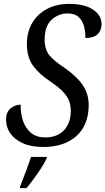

<svg xmlns="http://www.w3.org/2000/svg" viewBox="-20 -744 541 985"><path d="M202 10Q139 10 96.5 -9.5Q54 -29 32.5 -60.5Q11 -92 11 -130Q11 -169 34.5 -188Q58 -207 86 -207Q85 -162 98 -124Q111 -86 139 -62.5Q167 -39 212 -39Q273 -39 308 -75.5Q343 -112 343 -175Q343 -203 334.5 -226Q326 -249 303.5 -273Q281 -297 237 -327Q183 -362 150.5 -405.5Q118 -449 118 -519Q118 -579 144.5 -625Q171 -671 220 -697.5Q269 -724 336 -724Q413 -724 457 -695Q501 -666 501 -620Q501 -588 481 -568.5Q461 -549 418 -549Q419 -577 412 -606Q405 -635 385 -655Q365 -675 327 -675Q280 -675 244.5 -642.5Q209 -610 209 -540Q209 -489 235 -458.5Q261 -428 314 -394Q375 -351 405 -306.5Q435 -262 435 -206Q435 -103 372.5 -46.5Q310 10 202 10ZM84 210Q97 178 112.5 136.5Q128 95 139 61H221L219 69Q211 88 192.5 116.5Q174 145 153 173.5Q132 202 116 221H82Z"/></svg>

Font: Noto Serif Condensed
Style: Italic
Weight: 400
Width: 3
Italic angle: -12°
Designer: Monotype Design Team
Foundry: Monotype Imaging Inc.
Version: Version 2.014; ttfautohint (v1.8.4.7-5d5b)